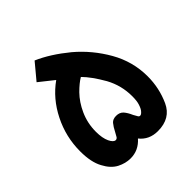

<svg xmlns="http://www.w3.org/2000/svg" viewBox="-195 -879 1030 1030"><g transform="rotate(-45 320.5 -364.0)"><path d="M215 4Q276 4 318 -44Q356 4 422 4Q519 4 555 -75Q591 -154 591 -243Q591 -355 535 -453Q479 -551 394 -623Q305 -696 222 -732L147 -642L230 -576Q147 -517 99 -421Q50 -324 50 -214Q50 -132 77 -83Q102 -35 140 -15Q177 4 215 4ZM228 -122Q212 -122 198 -151Q184 -181 184 -229Q184 -294 210 -351Q234 -404 271 -442Q306 -477 335 -494Q375 -454 418 -379Q457 -308 457 -226Q457 -190 450 -169Q442 -144 432 -134Q422 -122 413 -122Q406 -122 402 -129Q392 -146 389 -152Q377 -180 362 -197Q347 -213 321 -213Q296 -213 283 -198Q269 -181 256 -155Q251 -145 242 -130Q236 -122 228 -122Z"/></g></svg>

Font: Online Auction - Bold
Style: Bold
Weight: 500
Designer: Mohamed Mostafa, the designer of Online Auction
Foundry: Kief Type Foundry
Version: ""